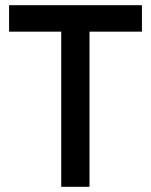

<svg xmlns="http://www.w3.org/2000/svg" viewBox="-20 -720 582 740"><path d="M216 -598H15V-700H527V-598H325V0H216Z"/></svg>

Font: Cabin Medium
Style: Regular
Weight: 500
Designer: Pablo Impallari
Foundry: Pablo Impallari. http://www.impallari.com Igino Marini. http://www.ikern.com
Version: Version 2.200